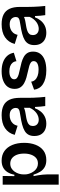

<svg xmlns="http://www.w3.org/2000/svg" viewBox="789 -1365 741 2359"><g transform="rotate(-90 1159.5 -185.5)"><path d="M70 165V-259V-523H177L175 -380L192 -379Q202 -429 224.5 -464.5Q247 -500 282 -518Q317 -536 365 -536Q435 -536 483.5 -501.5Q532 -467 558 -404.5Q584 -342 584 -259Q584 -181 560 -119Q536 -57 489 -22Q442 13 372 13Q321 13 286 -7Q251 -27 229 -62.5Q207 -98 193 -144H175Q181 -116 185.5 -87.5Q190 -59 193 -32Q196 -5 196 20V165ZM331 -90Q370 -90 396.5 -111.5Q423 -133 437.5 -171.5Q452 -210 452 -260Q452 -312 437 -350Q422 -388 394.5 -409Q367 -430 329 -430Q296 -430 271 -415Q246 -400 229.5 -375.5Q213 -351 204.5 -323Q196 -295 196 -268V-251Q196 -231 201.5 -209.5Q207 -188 218 -166.5Q229 -145 245 -127.5Q261 -110 283 -100Q305 -90 331 -90Z M819 13Q775 13 741 -3.5Q707 -20 687.5 -53Q668 -86 668 -135Q668 -176 683.5 -205Q699 -234 730 -252.5Q761 -271 807.5 -283.5Q854 -296 915 -305Q949 -310 970.5 -315Q992 -320 1002.5 -330.5Q1013 -341 1013 -362Q1013 -393 991 -415Q969 -437 921 -437Q893 -437 866.5 -427Q840 -417 821 -396Q802 -375 794 -340L682 -375Q692 -414 713 -444Q734 -474 765 -495Q796 -516 836.5 -526Q877 -536 924 -536Q997 -536 1044 -512Q1091 -488 1114 -438.5Q1137 -389 1137 -312V-214Q1137 -180 1138.5 -143.5Q1140 -107 1142.5 -70.5Q1145 -34 1149 0H1036Q1032 -28 1029 -60Q1026 -92 1025 -126H1009Q995 -88 969 -56Q943 -24 905.5 -5.5Q868 13 819 13ZM868 -80Q888 -80 909 -87Q930 -94 949.5 -108Q969 -122 986 -143Q1003 -164 1015 -193L1014 -280L1038 -276Q1021 -262 996 -254Q971 -246 943.5 -242Q916 -238 888.5 -232.5Q861 -227 839 -218.5Q817 -210 804 -194.5Q791 -179 791 -152Q791 -118 812.5 -99Q834 -80 868 -80Z M1475 13Q1421 13 1379 2.5Q1337 -8 1306.5 -27.5Q1276 -47 1258.5 -75Q1241 -103 1237 -137L1336 -173Q1338 -148 1356 -127Q1374 -106 1406 -94Q1438 -82 1483 -82Q1533 -82 1560.5 -97.5Q1588 -113 1588 -142Q1588 -163 1572.5 -175.5Q1557 -188 1528.5 -196.5Q1500 -205 1461 -213Q1423 -221 1386 -231.5Q1349 -242 1317 -259.5Q1285 -277 1266 -305.5Q1247 -334 1247 -377Q1247 -426 1272 -461Q1297 -496 1346 -516Q1395 -536 1464 -536Q1529 -536 1576.5 -518Q1624 -500 1653.5 -466.5Q1683 -433 1691 -386L1587 -354Q1584 -382 1568 -401.5Q1552 -421 1525.5 -431Q1499 -441 1463 -441Q1417 -441 1391 -425Q1365 -409 1365 -382Q1365 -360 1381.5 -347Q1398 -334 1427 -326Q1456 -318 1494 -310Q1534 -302 1571.5 -291.5Q1609 -281 1639.5 -264Q1670 -247 1687.5 -219.5Q1705 -192 1705 -149Q1705 -97 1677.5 -60.5Q1650 -24 1598.5 -5.5Q1547 13 1475 13Z M1936 13Q1892 13 1858 -3.5Q1824 -20 1804.5 -53Q1785 -86 1785 -135Q1785 -176 1800.5 -205Q1816 -234 1847 -252.5Q1878 -271 1924.5 -283.5Q1971 -296 2032 -305Q2066 -310 2087.5 -315Q2109 -320 2119.5 -330.5Q2130 -341 2130 -362Q2130 -393 2108 -415Q2086 -437 2038 -437Q2010 -437 1983.5 -427Q1957 -417 1938 -396Q1919 -375 1911 -340L1799 -375Q1809 -414 1830 -444Q1851 -474 1882 -495Q1913 -516 1953.5 -526Q1994 -536 2041 -536Q2114 -536 2161 -512Q2208 -488 2231 -438.5Q2254 -389 2254 -312V-214Q2254 -180 2255.5 -143.5Q2257 -107 2259.5 -70.5Q2262 -34 2266 0H2153Q2149 -28 2146 -60Q2143 -92 2142 -126H2126Q2112 -88 2086 -56Q2060 -24 2022.5 -5.5Q1985 13 1936 13ZM1985 -80Q2005 -80 2026 -87Q2047 -94 2066.5 -108Q2086 -122 2103 -143Q2120 -164 2132 -193L2131 -280L2155 -276Q2138 -262 2113 -254Q2088 -246 2060.5 -242Q2033 -238 2005.5 -232.5Q1978 -227 1956 -218.5Q1934 -210 1921 -194.5Q1908 -179 1908 -152Q1908 -118 1929.5 -99Q1951 -80 1985 -80Z"/></g></svg>

Font: Bricolage Grotesque 16pt SemiBold
Style: Regular
Weight: 600
Version: Version 1.001;gftools[0.9.33.dev8+g029e19f]